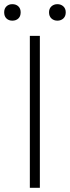

<svg xmlns="http://www.w3.org/2000/svg" viewBox="-35 -900 335 920"><path d="M108 0V-728H156V0ZM24 -801Q7 -801 -4 -811.5Q-15 -822 -15 -841Q-15 -859 -4 -869.5Q7 -880 24 -880Q42 -880 53 -869.5Q64 -859 64 -841Q64 -822 53 -811.5Q42 -801 24 -801ZM240 -801Q223 -801 211.5 -811.5Q200 -822 200 -841Q200 -859 211.5 -869.5Q223 -880 240 -880Q257 -880 268.5 -869.5Q280 -859 280 -841Q280 -822 268.5 -811.5Q257 -801 240 -801Z"/></svg>

Font: Noto Sans TC Thin ExtraLight
Style: Regular
Weight: 250
Version: Version 2.004-H2;hotconv 1.0.118;makeotfexe 2.5.65603